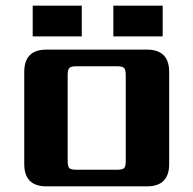

<svg xmlns="http://www.w3.org/2000/svg" viewBox="-20 -661 686 681"><path d="M145 -485H501Q580 -485 580 -406V-79Q580 0 501 0H145Q66 0 66 -79V-406Q66 -485 145 -485ZM426 -395Q426 -414 420 -420Q414 -426 395 -426H251Q232 -426 226 -420Q220 -414 220 -395V-90Q220 -70 226 -64.5Q232 -59 251 -59H395Q414 -59 420 -64.5Q426 -70 426 -90ZM96 -641H270V-532H96ZM382 -641H557V-532H382Z"/></svg>

Font: Sarpanch
Style: Bold
Weight: 700
Designer: Manushi Parikh (Devanagari and Latin), Jyotish Sonowal (Devanagari)
Foundry: Indian Type Foundry
Version: Version 2.004;PS 1.0;hotconv 1.0.78;makeotf.lib2.5.61930; tt